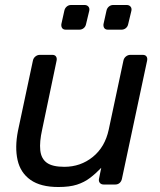

<svg xmlns="http://www.w3.org/2000/svg" viewBox="-20 -740 642 770"><path d="M214 10Q143 10 102.5 -18.5Q62 -47 50.5 -98Q39 -149 52 -215L112 -497Q114 -507 122 -513.5Q130 -520 140 -520H190Q200 -520 204.5 -513.5Q209 -507 207 -497L149 -220Q138 -171 141.5 -137.5Q145 -104 167.5 -87.5Q190 -71 238 -71Q303 -71 352 -110.5Q401 -150 416 -220L475 -497Q477 -507 485 -513.5Q493 -520 503 -520H552Q563 -520 567.5 -513.5Q572 -507 570 -497L469 -23Q467 -13 460 -6.5Q453 0 442 0H396Q386 0 380.5 -6.5Q375 -13 377 -23L386 -67Q364 -44 341 -26.5Q318 -9 288.5 0.5Q259 10 214 10ZM413 -621Q403 -621 398.5 -627Q394 -633 395 -643L407 -697Q409 -707 416.5 -713.5Q424 -720 434 -720H488Q498 -720 503.5 -713.5Q509 -707 507 -697L494 -643Q492 -633 484.5 -627Q477 -621 467 -621ZM244 -621Q234 -621 229.5 -627Q225 -633 226 -643L238 -697Q240 -707 247.5 -713.5Q255 -720 265 -720H319Q329 -720 334.5 -713.5Q340 -707 338 -697L325 -643Q323 -633 315.5 -627Q308 -621 298 -621Z"/></svg>

Font: Rubik
Style: Italic
Weight: 400
Italic angle: -12°
Designer: Hubert and Fischer
Foundry: Hubert and Fischer
Version: Version 2.300;gftools[0.9.30]